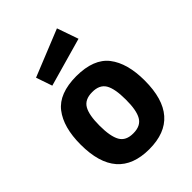

<svg xmlns="http://www.w3.org/2000/svg" viewBox="-221 -857 974 974"><g transform="rotate(-45 266.0 -370.5)"><path d="M116.2 -650.9 368.2 -752.9 408.2 -638.2 146 -564ZM266.1 -102.1Q319.3 -102.1 339.8 -138.2Q360.4 -173.8 359.9 -251Q359.9 -328.1 339.4 -363.3Q318.4 -398.4 265.6 -397.9Q212.9 -397.9 192.4 -362.8Q171.9 -328.1 171.9 -251Q171.9 -173.8 192.4 -137.7Q212.9 -101.6 266.1 -102.1ZM266.1 -512.2Q390.6 -511.7 443.4 -443.4Q496.1 -375 496.1 -251Q496.1 12.2 266.1 12.2Q36.1 12.2 36.1 -251Q36.1 -375 88.9 -443.4Q141.6 -511.7 266.1 -512.2Z"/></g></svg>

Font: TitilliumWeb-Bold
Style: Bold
Weight: 700
Version: Version 1.001;PS 57.000;hotconv 1.0.70;makeotf.lib2.5.55311